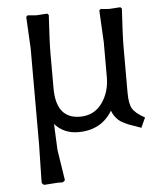

<svg xmlns="http://www.w3.org/2000/svg" viewBox="-52 -543 683 806"><g transform="rotate(-5 290.0 -139.5)"><path d="M92 191 95 47V-357L88 -491L94 -497Q124 -494 131 -494L177 -497L183 -491Q176 -377 176 -327V-183Q176 -54 277 -54Q336 -54 369.5 -100Q403 -146 403 -210V-357L396 -491L402 -497Q428 -494 439 -494L485 -497L491 -491Q484 -377 484 -327V-137Q484 -91 496 -70Q508 -49 548 -27L529 15Q525 13 506 6.5Q487 0 480 -2.5Q473 -5 458 -12.5Q443 -20 436 -26Q415 -46 408 -68Q361 10 264 10Q203 10 165 -33L170 77L190 206L181 214H159L101 218L92 210Q92 203 92 191Z"/></g></svg>

Font: Andada SC
Style: Regular
Weight: 400
Designer: Carolina Giovagnoli
Foundry: Carolina Giovagnoli
Version: Version 1.003